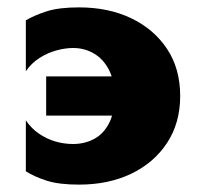

<svg xmlns="http://www.w3.org/2000/svg" viewBox="-20 -490 538 520"><path d="M105 -283V-177H383L397 -283ZM290 -230Q290 -184 275 -155.5Q260 -127 234.5 -113.5Q209 -100 178 -100Q153 -100 129.5 -107Q106 -114 85.5 -128Q65 -142 50 -164V-26Q74 -11 107 -0.5Q140 10 194 10Q274 10 335.5 -19.5Q397 -49 432.5 -103Q468 -157 468 -230Q468 -304 432.5 -357.5Q397 -411 335.5 -440.5Q274 -470 194 -470Q140 -470 107 -459.5Q74 -449 50 -435V-297Q65 -319 87 -333Q109 -347 133 -353.5Q157 -360 178 -360Q209 -360 234.5 -345Q260 -330 275 -301Q290 -272 290 -230Z"/></svg>

Font: Jost ExtraBold
Style: Regular
Weight: 800
Version: Version 3.710